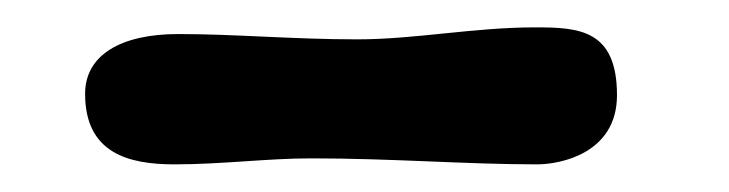

<svg xmlns="http://www.w3.org/2000/svg" viewBox="-20 -836 535 141"><path d="M107.9 -715.3C143.6 -715.3 175.8 -719.7 208.5 -719.7C268.6 -719.7 321.8 -715.3 374.5 -715.3C391.1 -715.3 433.1 -723.1 433.1 -766.1C433.1 -814.5 404.8 -815.9 373 -815.9C327.6 -815.9 285.2 -807.1 242.2 -807.1C195.3 -807.1 152.8 -811 110.8 -811C69.3 -811 42.5 -795.9 42.5 -767.1C42.5 -723.6 74.2 -715.3 107.9 -715.3Z"/></svg>

Font: Autour One
Style: Regular
Weight: 400
Designer: Eben Sorkin
Foundry: Eben Sorkin
Version: Version 1.002